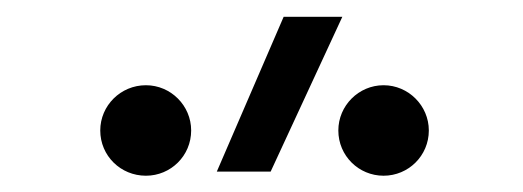

<svg xmlns="http://www.w3.org/2000/svg" viewBox="-20 -815 626 230"><path d="M239.7 -609.4H304.2L390.1 -794.9H319.8ZM154.8 -604.5C184.6 -604.5 209 -628.4 209 -658.7C209 -688.5 184.6 -712.9 154.8 -712.9C124.5 -712.9 100.1 -688.5 100.1 -658.7C100.1 -628.4 124.5 -604.5 154.8 -604.5ZM439.5 -604.5C469.2 -604.5 493.7 -628.4 493.7 -658.7C493.7 -688.5 469.2 -712.9 439.5 -712.9C409.7 -712.9 385.3 -688.5 385.3 -658.7C385.3 -628.4 409.7 -604.5 439.5 -604.5Z"/></svg>

Font: Cascadia Mono Light
Style: Regular
Weight: 300
Monospace: yes
Designer: Aaron Bell
Foundry: Saja Typeworks
Version: Version 2404.023